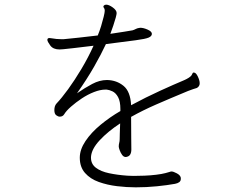

<svg xmlns="http://www.w3.org/2000/svg" viewBox="-20 -781 1040 823"><path d="M755 -14Q755 -5 748 0Q741 5 730 7Q697 13 652.5 17.5Q608 22 562 22Q523 22 481.5 17Q440 12 403.5 -1Q367 -14 344.5 -39.5Q322 -65 322 -105Q322 -140 346.5 -176.5Q371 -213 411 -246Q451 -279 496 -305V-313Q496 -347 486 -365Q476 -383 462 -389.5Q448 -396 437 -397H432Q410 -397 383 -386.5Q356 -376 330.5 -359Q305 -342 284.5 -324Q264 -306 255 -291Q249 -281 236 -281Q229 -281 221 -287Q213 -293 213 -309Q213 -327 222 -337Q244 -360 272 -398.5Q300 -437 329 -485.5Q358 -534 381 -585Q323 -578 293 -574.5Q263 -571 251 -570Q239 -569 235 -569Q208 -569 195.5 -586Q183 -603 183 -610Q183 -618 192 -618Q197 -618 200 -617Q211 -615 222 -614Q233 -613 242 -613H253Q277 -615 316.5 -619.5Q356 -624 399 -629Q407 -648 413.5 -669.5Q420 -691 424.5 -709.5Q429 -728 429 -735Q429 -743 426 -746.5Q423 -750 423 -753Q423 -753 425 -757Q429 -761 435 -761Q447 -761 463.5 -749Q480 -737 480 -725Q480 -720 476 -705Q472 -690 465.5 -671Q459 -652 453 -636Q486 -641 512 -645Q538 -649 548 -651Q555 -653 561.5 -656.5Q568 -660 575 -661Q577 -661 578.5 -661.5Q580 -662 581 -662Q595 -662 613 -654Q631 -646 631 -636Q631 -626 617.5 -620Q604 -614 562 -608.5Q520 -603 434 -592Q414 -549 383.5 -495.5Q353 -442 310 -381Q343 -404 375 -421Q407 -438 438 -438H440Q480 -437 509.5 -413Q539 -389 542 -330Q605 -364 666.5 -392Q728 -420 764 -435Q764 -435 772 -438.5Q780 -442 789.5 -448Q799 -454 802 -460Q804 -463 805 -466Q806 -469 809 -470H811Q820 -470 828 -453Q836 -436 836 -424Q836 -411 824 -404Q818 -402 808 -399Q798 -396 786 -391Q704 -357 648 -332.5Q592 -308 542 -280Q542 -231 542.5 -190.5Q543 -150 543 -140Q543 -127 538 -118.5Q533 -110 520 -108H519Q510 -108 503.5 -117Q497 -126 493 -137Q489 -148 489 -153Q489 -161 491 -168.5Q493 -176 493 -184Q493 -189 493.5 -209Q494 -229 495 -252Q443 -218 407.5 -180Q372 -142 370 -108V-105Q370 -78 391 -62Q412 -46 447.5 -38.5Q483 -31 525 -28Q530 -28 537 -27.5Q544 -27 553 -27Q574 -27 599.5 -28Q625 -29 649.5 -32Q674 -35 689 -39Q698 -41 705 -43.5Q712 -46 715 -46Q723 -46 738 -38Q753 -30 755 -19Z"/></svg>

Font: Moon Stars Kai HW Light
Style: Regular
Weight: 300
Designer: GuiWonder
Version: Version 1.101